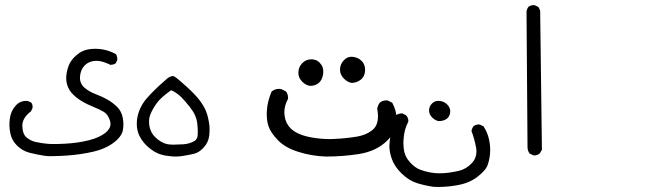

<svg xmlns="http://www.w3.org/2000/svg" viewBox="-20 -447 2540 756"><path d="M83.5 -49.8Q58.1 -49.8 41.5 -30.8Q22 -8.8 18.6 21Q17.1 32.2 17.1 46.9Q17.1 61.5 21 79.1Q26.4 106 47.6 126.7Q68.8 147.5 96.9 154.5Q125 161.6 155.8 166.5Q168.9 168 179.4 168Q189.9 168 196.8 167.5Q214.8 167.5 242.7 165.5Q299.3 161.6 348.6 149.9Q408.2 135.7 442.9 101.6Q460.9 83.5 463.9 65.4Q465.8 54.7 465.8 43.5Q465.8 -2 440.9 -26.4Q423.3 -43.5 403.1 -54.9Q382.8 -66.4 358.4 -75.7Q332.5 -85 313.5 -101.1Q294.9 -116.7 294.9 -140.6Q294.9 -142.6 294.9 -144.5Q296.9 -172.4 313.5 -189.5Q332 -207.5 360.4 -207.5Q376.5 -207.5 397.5 -199.2Q405.8 -196.3 414.1 -191.9Q415 -191.9 416 -191.9Q427.7 -191.9 436 -198.2L441.9 -210.9Q441.9 -212.4 441.9 -213.4Q441.9 -225.1 436.5 -233.9Q397.9 -254.9 354 -254.9Q339.8 -254.9 326.7 -252.4Q301.8 -248 280.3 -229L273.4 -222.7Q257.3 -206.5 250 -187.5Q240.7 -161.1 240.7 -140.6Q240.7 -120.1 248.5 -102.1Q257.3 -82 281.2 -63Q305.2 -43.9 339.6 -29.8Q374 -15.6 389.2 -6.3Q405.3 3.9 413.1 28.3Q415 34.7 415 41Q415 59.6 396 75.2Q372.1 94.7 330.3 105.2Q288.6 115.7 238.3 118.7Q212.9 120.1 193.8 120.1Q174.8 120.1 166.7 119.1Q158.7 118.2 154.5 117.7Q150.4 117.2 146.7 116.7Q143.1 116.2 139.4 115.5Q135.7 114.7 132.8 114.3Q126 112.8 119.6 111.8Q100.6 107.4 85 94.7Q68.8 81.1 67.9 49.3Q67.9 48.3 67.9 47.9Q67.9 17.1 102.1 -8.8L107.9 -21.5Q108.4 -23.9 108.4 -26.4Q108.4 -36.6 102.5 -43.5L89.8 -49.3Q86.4 -49.8 83.5 -49.8Z M696.8 167.5Q721.7 163.6 743.2 158.7Q763.2 154.3 781.7 134.3Q800.3 114.3 803.7 87.9Q805.2 75.2 805.2 62.3Q805.2 49.3 803.2 36.6Q799.3 11.7 791.7 -7.8Q784.2 -27.3 767.3 -50.3Q750.5 -73.2 714.8 -105.7Q679.2 -138.2 667 -145.5Q664.1 -147.5 660.2 -147.5Q651.4 -147.5 638.7 -138.2Q563 -72.3 543 -40Q518.6 -1 518.6 40.5Q518.6 65.4 528.3 86.4Q543 117.7 574.7 141.1Q588.4 151.4 602.1 157.2Q623 165.5 646 167.5Q646 167.5 646 167.5Q659.2 169.4 671.6 169.4Q684.1 169.4 696.8 167.5ZM638.7 120.6Q612.8 115.2 589.4 91.3Q573.2 75.2 568.4 49.8Q566.9 40 566.9 31.2Q566.9 16.6 571.8 4.4Q579.1 -14.6 595.2 -38.1Q610.8 -61.5 653.8 -91.8Q666.5 -85.9 672.9 -81.5Q685.5 -72.8 694.3 -64Q707.5 -50.8 728.5 -24.4Q753.4 6.8 756.8 40Q758.8 60.5 758.8 70.8Q758.8 81.1 758.3 85.7Q757.8 90.3 756.8 93.8Q754.4 100.6 750 105L747.1 107.4Q726.1 119.6 702.4 121.1Q678.7 122.6 663.6 122.6Q648.4 122.6 638.7 120.6Z M1465.3 -18.6Q1468.3 -2.4 1468.3 10.7Q1468.3 44.4 1450.2 61.5Q1425.8 84 1384 91.1Q1342.3 98.1 1295.4 100.1Q1287.1 100.6 1278.3 100.6Q1240.2 100.6 1202.1 93.3Q1148.9 83 1124 58.1Q1104.5 38.6 1100.6 8.8Q1099.6 2 1099.6 -4.9Q1099.6 -31.2 1113.8 -57.1Q1114.3 -59.6 1114.3 -61.5Q1114.3 -77.1 1105.5 -87.4L1087.4 -96.2Q1083 -97.2 1079.1 -97.2Q1062 -97.2 1049.3 -86.4Q1032.7 -46.4 1030.8 -10.7Q1030.3 -3.9 1030.3 2.4Q1030.3 30.3 1037.6 50.8Q1045.9 75.7 1074.5 105.2Q1103 134.8 1154.8 150.9Q1206.5 167.5 1262.7 169.4Q1329.6 169.4 1392.1 159.7Q1462.4 148.9 1505.9 105.5Q1535.6 75.2 1540.5 39.1Q1541.5 30.3 1541.5 22Q1541.5 -11.2 1524.4 -42.5L1506.8 -51.3Q1504.4 -51.8 1502 -51.8Q1486.3 -51.8 1475.6 -43Q1467.3 -32.2 1465.3 -18.6ZM1252 -153.3Q1252.9 -159.2 1252.9 -162.6Q1252.9 -166 1252.7 -170.4Q1252.4 -174.8 1250.5 -181.2Q1248.5 -187.5 1245.6 -191.4Q1241.7 -197.3 1238.8 -200.2Q1226.1 -213.4 1206.1 -213.4Q1185.1 -213.4 1170.4 -198.7Q1154.8 -182.6 1154.8 -160.6Q1154.8 -140.6 1169.7 -125.7Q1184.6 -110.8 1200.7 -108.9Q1220.2 -108.9 1234.1 -119.6Q1248 -130.4 1252 -153.3ZM1417.5 -172.4Q1417.5 -189.9 1407.7 -203.1L1402.8 -208Q1392.1 -219.2 1373 -222.7Q1368.7 -223.6 1364.3 -223.6Q1347.7 -223.6 1335 -210.9Q1318.8 -194.8 1318.8 -172.9Q1318.8 -152.8 1334.5 -137.2Q1347.7 -124 1363.8 -120.6Q1383.3 -120.6 1399.4 -132.3Q1417.5 -146 1417.5 -172.4Z M1513.2 127.4Q1513.2 151.4 1522 176.3Q1533.2 209.5 1562.3 237.1Q1591.3 264.6 1622.3 274.2Q1653.3 283.7 1687 288.6Q1695.8 289.1 1705.1 289.1Q1745.6 289.1 1783.2 281.7Q1829.1 273.4 1860.1 249Q1891.1 224.6 1898.4 207Q1905.8 189.5 1909.2 162.1Q1910.2 152.3 1910.2 142.6Q1910.2 124.5 1906.2 105Q1900.4 75.7 1883.8 50.3L1869.1 43.5Q1866.7 43 1863.3 43Q1859.9 43 1855 44.4Q1850.1 45.9 1844.7 49.8Q1838.4 58.1 1836.4 68.8Q1848.1 99.1 1854.5 133.3Q1856 141.6 1856 149.4Q1856 175.8 1838.4 194.8Q1815.9 218.8 1787.1 225.6Q1744.6 235.4 1710.9 235.4Q1672.9 235.4 1634.8 221.2Q1613.8 213.9 1593.3 190.9Q1572.8 168 1569.8 138.7Q1568.4 126.5 1568.4 118.2Q1568.4 109.9 1568.8 104.5Q1570.8 63.5 1587.4 32.7Q1587.9 31.2 1587.9 29.3Q1587.9 16.6 1579.1 7.3L1564.9 -0.5Q1564 -0.5 1563 -0.5Q1547.9 -0.5 1537.6 7.8Q1525.9 29.3 1522 53.2Q1518.1 78.6 1514.2 111.3Q1513.2 119.1 1513.2 127.4ZM1738.8 21Q1752.9 10.7 1752.9 -10.3Q1752.9 -14.2 1750.5 -20.5Q1748 -28.3 1741.5 -34.9Q1734.9 -41.5 1728 -44.9Q1717.3 -49.8 1705.6 -49.8Q1691.4 -49.8 1681.2 -39.6Q1669.4 -27.8 1669.4 -12.2Q1669.4 3.4 1681.6 15.6Q1693.8 27.8 1707.5 29.8Q1726.1 29.8 1738.8 21Z M2084 165Q2096.7 165 2106 156.2L2113.8 142.6L2106.9 -405.3L2100.1 -419.4L2085.9 -426.3Q2083.5 -426.8 2079.8 -426.8Q2076.2 -426.8 2071 -425.3Q2065.9 -423.8 2060.5 -419.9Q2054.2 -411.1 2053.2 -400.4L2057.1 131.8Q2057.1 146.5 2065.4 157.7L2080.1 164.6Q2082 165 2084 165Z"/></svg>

Font: Bakudai
Style: Light
Weight: 300
Version: Version 1.48